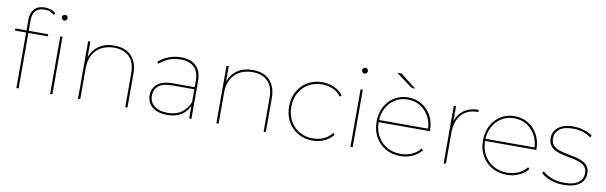

<svg xmlns="http://www.w3.org/2000/svg" viewBox="-48 -1219 5357 1697"><g transform="rotate(10 2630.5 -371.0)"><path d="M123 0V-618Q123 -675 155.5 -710Q188 -745 248 -745Q276 -745 303.5 -736Q331 -727 349 -708L335 -694Q319 -710 296.5 -718Q274 -726 249 -726Q197 -726 170 -697Q143 -668 143 -613V-514V-503V0ZM23 -498V-517H318V-498ZM426 0V-517H446V0ZM436 -660Q426 -660 418 -668Q410 -676 410 -686Q410 -697 418 -704.5Q426 -712 436 -712Q447 -712 454.5 -704.5Q462 -697 462 -686Q462 -676 454.5 -668Q447 -660 436 -660Z M676 0V-517H696V-370L694 -373Q717 -441 773 -480.5Q829 -520 913 -520Q977 -520 1023 -495.5Q1069 -471 1094.5 -423Q1120 -375 1120 -305V0H1100V-305Q1100 -401 1051 -451Q1002 -501 914 -501Q846 -501 797 -473.5Q748 -446 722 -396.5Q696 -347 696 -281V0Z M1674 0V-123V-140V-338Q1674 -419 1632 -460Q1590 -501 1510 -501Q1452 -501 1404 -481Q1356 -461 1322 -429L1308 -443Q1345 -478 1398 -499Q1451 -520 1509 -520Q1599 -520 1646.5 -474Q1694 -428 1694 -339V0ZM1477 3Q1419 3 1378 -15Q1337 -33 1315.5 -66Q1294 -99 1294 -142Q1294 -179 1311.5 -210.5Q1329 -242 1369 -261.5Q1409 -281 1478 -281H1685V-262H1477Q1389 -262 1351.5 -228.5Q1314 -195 1314 -143Q1314 -85 1357 -50.5Q1400 -16 1477 -16Q1552 -16 1600.5 -50.5Q1649 -85 1674 -148L1684 -135Q1663 -73 1610.5 -35Q1558 3 1477 3Z M1918 0V-517H1938V-370L1936 -373Q1959 -441 2015 -480.5Q2071 -520 2155 -520Q2219 -520 2265 -495.5Q2311 -471 2336.5 -423Q2362 -375 2362 -305V0H2342V-305Q2342 -401 2293 -451Q2244 -501 2156 -501Q2088 -501 2039 -473.5Q1990 -446 1964 -396.5Q1938 -347 1938 -281V0Z M2779 3Q2706 3 2648.5 -30.5Q2591 -64 2558 -123Q2525 -182 2525 -259Q2525 -336 2558 -395Q2591 -454 2648.5 -487Q2706 -520 2779 -520Q2835 -520 2883.5 -499Q2932 -478 2965 -436L2951 -421Q2921 -462 2876 -481.5Q2831 -501 2779 -501Q2712 -501 2659 -470.5Q2606 -440 2575.5 -385.5Q2545 -331 2545 -259Q2545 -187 2575.5 -132.5Q2606 -78 2659 -47Q2712 -16 2779 -16Q2831 -16 2876 -36Q2921 -56 2951 -96L2965 -81Q2932 -39 2883.5 -18Q2835 3 2779 3Z M3121 0V-517H3141V0ZM3131 -660Q3121 -660 3113 -668Q3105 -676 3105 -686Q3105 -697 3113 -704.5Q3121 -712 3131 -712Q3142 -712 3149.5 -704.5Q3157 -697 3157 -686Q3157 -676 3149.5 -668Q3142 -660 3131 -660Z M3568 3Q3493 3 3435 -30.5Q3377 -64 3343.5 -123.5Q3310 -183 3310 -259Q3310 -336 3341 -394.5Q3372 -453 3426.5 -486.5Q3481 -520 3549 -520Q3617 -520 3671.5 -487.5Q3726 -455 3757.5 -397Q3789 -339 3789 -264Q3789 -263 3789 -262Q3789 -261 3789 -259H3321V-278H3778L3770 -263Q3770 -331 3741 -385Q3712 -439 3662.5 -470Q3613 -501 3549 -501Q3486 -501 3436 -470Q3386 -439 3357.5 -385Q3329 -331 3329 -263V-259Q3329 -188 3360 -133Q3391 -78 3445 -47Q3499 -16 3568 -16Q3620 -16 3666.5 -36Q3713 -56 3744 -96L3758 -82Q3724 -40 3674 -18.5Q3624 3 3568 3ZM3565 -607 3415 -717H3455L3595 -607Z M3958 0V-517H3978V-374L3976 -377Q3997 -445 4049.5 -482.5Q4102 -520 4181 -520V-500Q4180 -500 4178.5 -500Q4177 -500 4175 -500Q4082 -500 4030 -440.5Q3978 -381 3978 -278V0Z M4523 3Q4448 3 4390 -30.5Q4332 -64 4298.5 -123.5Q4265 -183 4265 -259Q4265 -336 4296 -394.5Q4327 -453 4381.5 -486.5Q4436 -520 4504 -520Q4572 -520 4626.5 -487.5Q4681 -455 4712.5 -397Q4744 -339 4744 -264Q4744 -263 4744 -262Q4744 -261 4744 -259H4276V-278H4733L4725 -263Q4725 -331 4696 -385Q4667 -439 4617.5 -470Q4568 -501 4504 -501Q4441 -501 4391 -470Q4341 -439 4312.5 -385Q4284 -331 4284 -263V-259Q4284 -188 4315 -133Q4346 -78 4400 -47Q4454 -16 4523 -16Q4575 -16 4621.5 -36Q4668 -56 4699 -96L4713 -82Q4679 -40 4629 -18.5Q4579 3 4523 3Z M5032 3Q4969 3 4914 -17Q4859 -37 4830 -68L4842 -84Q4870 -57 4920 -36.5Q4970 -16 5032 -16Q5124 -16 5164 -48Q5204 -80 5204 -131Q5204 -168 5185 -189.5Q5166 -211 5134.5 -222.5Q5103 -234 5065 -241Q5027 -248 4989 -256Q4951 -264 4919.5 -278.5Q4888 -293 4869 -318.5Q4850 -344 4850 -387Q4850 -422 4869 -452Q4888 -482 4928.5 -501Q4969 -520 5033 -520Q5081 -520 5128 -505.5Q5175 -491 5204 -467L5192 -451Q5161 -476 5119 -488.5Q5077 -501 5033 -501Q4948 -501 4909.5 -468Q4871 -435 4871 -387Q4871 -349 4890 -326.5Q4909 -304 4940.5 -292Q4972 -280 5010 -273Q5048 -266 5085.5 -258Q5123 -250 5154.5 -236Q5186 -222 5205 -197.5Q5224 -173 5224 -131Q5224 -92 5203 -61.5Q5182 -31 5139.5 -14Q5097 3 5032 3Z"/></g></svg>

Font: Montserrat Thin
Style: Regular
Weight: 100
Designer: Julieta Ulanovsky
Foundry: Julieta Ulanovsky
Version: Version 9.000